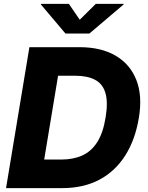

<svg xmlns="http://www.w3.org/2000/svg" viewBox="-20 -971 762 991"><path d="M300.3 0H85.4L109.4 -147.5H295.9Q358.4 -147.5 405 -168.7Q451.7 -189.9 481.9 -237.5Q512.2 -285.2 524.9 -363.8Q538.1 -442.9 524.4 -490.2Q510.7 -537.6 471.2 -558.8Q431.6 -580.1 368.2 -580.1H178.2L202.6 -727.5H390.6Q501.5 -727.5 576.4 -683.8Q651.4 -640.1 683.6 -558.6Q715.8 -477.1 696.8 -363.3Q678.2 -250 626.5 -168.5Q574.7 -86.9 492.9 -43.5Q411.1 0 300.3 0ZM304.2 -727.5 183.6 0H11.2L131.8 -727.5ZM335.4 -951.2 391.6 -869.1 474.6 -951.2H618.7L618.2 -948.2L441.4 -797.9H317.9L190.9 -948.2L191.9 -951.2Z"/></svg>

Font: Inter ExtraBold
Style: Italic
Weight: 800
Italic angle: -9.3988°
Designer: Rasmus Andersson
Foundry: rsms
Version: Version 4.001;git-66647c0bb